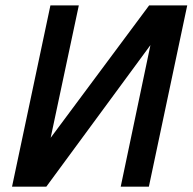

<svg xmlns="http://www.w3.org/2000/svg" viewBox="-20 -696 718 716"><path d="M24.9 0 168 -675.8H273.9L168.9 -182.1L536.1 -675.8H678.2L535.2 0H430.2L541 -527.8L152.8 0Z"/></svg>

Font: Clear Sans Medium
Style: Italic
Weight: 500
Italic angle: -12°
Foundry: Intel Corporation
Version: Version 1.00